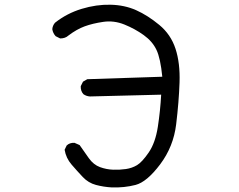

<svg xmlns="http://www.w3.org/2000/svg" viewBox="-20 -774 1040 837"><path d="M466.8 43Q431.6 41 398.4 32.2Q365.2 23.4 340.8 -2.4Q316.4 -28.3 292 -56.6Q267.6 -85 261.7 -121.1L270.5 -139.6Q283.2 -152.3 304.7 -151.4L327.1 -141.6Q346.7 -113.3 367.2 -84.5Q387.7 -55.7 416 -45.4Q444.3 -35.2 473.1 -34.2Q502 -33.2 528.8 -37.1Q555.7 -41 577.6 -54.2Q599.6 -67.4 628.4 -109.4Q657.2 -151.4 668 -220.7Q678.7 -290 682.6 -361.3L372.1 -353.5Q356.4 -354.5 343.8 -363.3Q331.1 -377 332 -398.4L341.8 -418L360.4 -428.7L687.5 -439.5Q679.7 -519.5 662.1 -556.6Q644.5 -593.8 606.4 -621.1Q568.4 -648.4 522.5 -667Q476.6 -685.5 430.2 -678.7Q383.8 -671.9 349.1 -659.2Q314.5 -646.5 278.3 -619.1Q264.6 -606.4 242.2 -606.4L222.7 -616.2Q210.9 -628.9 208 -646.5Q209 -662.1 219.7 -674.8Q271.5 -715.8 335.9 -735.4Q400.4 -754.9 461.9 -753.4Q523.4 -752 573.7 -729.5Q624 -707 674.3 -665.5Q724.6 -624 745.1 -561.5Q765.6 -499 762.7 -414.6Q759.8 -330.1 748 -232.4Q736.3 -134.8 678.2 -57.6Q620.1 19.5 570.8 32.2Q521.5 44.9 466.8 43Z"/></svg>

Font: NaikaiFont
Style: Regular
Weight: 400
Version: Version 1.67